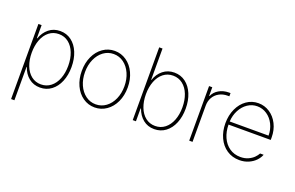

<svg xmlns="http://www.w3.org/2000/svg" viewBox="-106 -1130 2696 1753"><g transform="rotate(20 1242.5 -254.0)"><path d="M80.1 -530.3H111.3V-403.3H115.2Q136.7 -464.4 182.1 -501.2Q227.5 -538.1 291 -538.1Q353.5 -538.1 400.6 -502.7Q447.8 -467.3 473.4 -405Q499 -342.8 499 -263.7Q499 -185.1 473.1 -122.6Q447.3 -60.1 400.1 -24.7Q353 10.7 291 10.7Q227.5 10.7 181.6 -26.1Q135.7 -63 115.2 -125H112.3V199.2H80.1ZM289.1 -19.5Q342.8 -19.5 383.3 -51.3Q423.8 -83 445.3 -138.7Q466.8 -194.3 466.8 -263.7Q466.8 -333.5 445.3 -388.9Q423.8 -444.3 383.5 -476.1Q343.3 -507.8 289.1 -507.8Q234.9 -507.8 194.8 -476.3Q154.8 -444.8 133.5 -389.2Q112.3 -333.5 112.3 -263.7Q112.3 -193.8 133.8 -138.2Q155.3 -82.5 195.3 -51Q235.4 -19.5 289.1 -19.5Z M598.6 -263.7Q598.6 -341.8 627.4 -404.3Q656.2 -466.8 707.3 -502.4Q758.3 -538.1 821.3 -538.1Q884.3 -538.1 935.5 -502.4Q986.8 -466.8 1015.9 -404.1Q1044.9 -341.3 1044.9 -263.7Q1044.9 -185.5 1015.9 -123Q986.8 -60.5 935.5 -24.9Q884.3 10.7 821.3 10.7Q758.3 10.7 707.3 -24.9Q656.2 -60.5 627.4 -123Q598.6 -185.5 598.6 -263.7ZM1012.7 -263.7Q1012.7 -332 988 -387.7Q963.4 -443.4 919.7 -475.6Q876 -507.8 821.3 -507.8Q766.6 -507.8 722.9 -475.6Q679.2 -443.4 654.5 -387.7Q629.9 -332 629.9 -263.7Q629.9 -195.3 654.5 -139.6Q679.2 -84 722.9 -51.8Q766.6 -19.5 821.3 -19.5Q876.5 -19.5 920.2 -51.8Q963.9 -84 988.3 -139.6Q1012.7 -195.3 1012.7 -263.7Z M1189.5 -707H1221.7V-403.3H1224.6Q1245.1 -464.4 1291 -501.2Q1336.9 -538.1 1400.4 -538.1Q1462.4 -538.1 1509.5 -502.7Q1556.6 -467.3 1582.5 -404.8Q1608.4 -342.3 1608.4 -263.7Q1608.4 -184.6 1582.8 -122.3Q1557.1 -60.1 1510 -24.7Q1462.9 10.7 1400.4 10.7Q1336.9 10.7 1291.5 -26.1Q1246.1 -63 1224.6 -125H1220.7V0H1189.5ZM1398.4 -19.5Q1452.6 -19.5 1492.9 -51.3Q1533.2 -83 1554.7 -138.4Q1576.2 -193.8 1576.2 -263.7Q1576.2 -333 1554.7 -388.7Q1533.2 -444.3 1492.7 -476.1Q1452.1 -507.8 1398.4 -507.8Q1344.7 -507.8 1304.7 -476.3Q1264.6 -444.8 1243.2 -389.2Q1221.7 -333.5 1221.7 -263.7Q1221.7 -193.8 1243.2 -138.2Q1264.6 -82.5 1304.7 -51Q1344.7 -19.5 1398.4 -19.5Z M1738.3 -530.3H1769.5V-446.3H1773.4Q1791 -487.8 1833 -512.5Q1875 -537.1 1928.7 -537.1H1944.3V-505.9H1927.7Q1882.3 -505.9 1846.4 -486.3Q1810.5 -466.8 1790.5 -431.9Q1770.5 -397 1770.5 -352.5V0H1738.3Z M1994.1 -263.7Q1994.1 -341.3 2023.2 -404.1Q2052.2 -466.8 2103 -502.4Q2153.8 -538.1 2216.8 -538.1Q2276.9 -538.1 2326.9 -505.4Q2377 -472.7 2406.2 -414.8Q2435.5 -356.9 2435.5 -285.2V-260.7H2025.4Q2025.9 -192.9 2050.3 -137.9Q2074.7 -83 2120.4 -51.3Q2166 -19.5 2227.5 -19.5Q2270 -19.5 2302.5 -34.4Q2335 -49.3 2355.5 -70.1Q2376 -90.8 2386.7 -111.3H2420.9Q2409.7 -80.6 2383.3 -52.7Q2356.9 -24.9 2316.9 -7.1Q2276.9 10.7 2227.5 10.7Q2158.2 10.7 2105.2 -24.9Q2052.2 -60.5 2023.2 -123Q1994.1 -185.5 1994.1 -263.7ZM2403.3 -291Q2403.3 -350.6 2378.4 -400.4Q2353.5 -450.2 2310.8 -479Q2268.1 -507.8 2216.8 -507.8Q2166 -507.8 2123.8 -479.5Q2081.5 -451.2 2055.4 -401.6Q2029.3 -352.1 2025.9 -291Z"/></g></svg>

Font: Pretendard JP Thin
Style: Regular
Weight: 100
Designer: Base glyphs from Inter by Rasmus Andersson; Hangeul glyphs from Noto Sans CJK(Source Han Sans) by Jang Soo-young and Kan
Foundry: Kil Hyung-jin
Version: Version 1.309